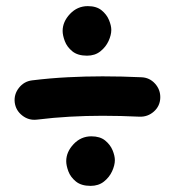

<svg xmlns="http://www.w3.org/2000/svg" viewBox="-20 -648 574 630"><path d="M28.3 -312Q25.4 -338.4 42 -359.6Q58.6 -380.9 85 -384.3Q144.5 -391.6 201.9 -394.5Q259.3 -397.5 316.4 -397.5Q380.4 -397.5 443.8 -394.5Q470.7 -393.6 488.8 -373.5Q506.8 -353.5 505.9 -326.7Q504.9 -299.8 484.9 -282Q464.8 -264.2 438 -265.1Q376 -268.1 316.4 -268.1Q262.2 -268.1 209 -265.1Q155.8 -262.2 100.6 -255.4Q74.2 -252.4 53 -269Q31.7 -285.6 28.3 -312ZM185.5 -546.4Q185.5 -576.7 209.7 -602.3Q233.9 -627.9 268.1 -627.9Q296.4 -627.9 313.2 -614.3Q330.1 -600.6 337.6 -582.3Q345.2 -564 345.2 -549.8Q345.2 -533.2 336.2 -513.4Q327.1 -493.7 309.3 -479.5Q291.5 -465.3 265.6 -465.3Q234.9 -465.3 217.3 -479.7Q199.7 -494.1 192.6 -513.2Q185.5 -532.2 185.5 -546.4ZM197.3 -119.1Q197.3 -149.4 221.4 -175Q245.6 -200.7 279.8 -200.7Q308.1 -200.7 325 -187Q341.8 -173.3 349.4 -155Q356.9 -136.7 356.9 -122.6Q356.9 -106 347.9 -86.2Q338.9 -66.4 321 -52.2Q303.2 -38.1 277.3 -38.1Q246.6 -38.1 229 -52.5Q211.4 -66.9 204.3 -85.9Q197.3 -105 197.3 -119.1Z"/></svg>

Font: Mikhak Bold
Style: Regular
Weight: 700
Designer: Amin Abedi
Version: Version 3.3